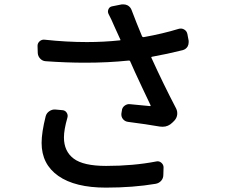

<svg xmlns="http://www.w3.org/2000/svg" viewBox="-20 -817 1040 881"><path d="M189.5 -283.2Q193.4 -297.9 206.1 -306.6Q218.8 -315.4 233.4 -314.5L266.6 -311.5Q279.3 -310.5 286.1 -299.8Q293 -289.1 289.1 -276.4Q273.4 -221.7 273.4 -186.5Q273.4 -123 317.9 -89.4Q362.3 -55.7 466.8 -55.7Q591.8 -55.7 697.3 -76.2Q710 -79.1 720.2 -70.3Q730.5 -61.5 730.5 -48.8L729.5 -14.6Q729.5 1 719.7 12.2Q710 23.4 694.3 26.4Q590.8 43.9 465.8 43.9Q324.2 43.9 247.6 -9.8Q170.9 -63.5 170.9 -161.1Q170.9 -209 189.5 -283.2ZM799.8 -684.6Q813.5 -688.5 825.2 -681.6Q836.9 -674.8 839.8 -661.1L845.7 -629.9Q845.7 -626 845.7 -623Q845.7 -612.3 840.8 -603.5Q833 -590.8 818.4 -586.9Q748 -569.3 677.7 -556.6Q672.9 -555.7 674.8 -551.8Q728.5 -433.6 788.1 -319.3Q794.9 -305.7 793 -290.5Q791 -275.4 780.3 -263.7L771.5 -254.9Q752 -235.4 726.6 -235.4Q719.7 -235.4 712.9 -236.3Q651.4 -247.1 567.4 -257.8Q552.7 -259.8 543.9 -271Q535.2 -282.2 537.1 -296.9L539.1 -308.6Q540 -323.2 551.8 -332Q563.5 -340.8 577.1 -338.9Q619.1 -335 668.9 -330.1Q669.9 -330.1 670.9 -331.5Q671.9 -333 670.9 -334Q668.9 -337.9 631.3 -417.5Q593.8 -497.1 577.1 -536.1Q575.2 -540 570.3 -539.1Q476.6 -529.3 371.1 -529.3Q284.2 -529.3 189.5 -536.1Q174.8 -537.1 164.6 -547.9Q154.3 -558.6 153.3 -573.2L152.3 -604.5Q151.4 -618.2 161.6 -627.4Q171.9 -636.7 185.5 -634.8Q284.2 -624 378.9 -624Q456.1 -624 529.3 -631.8Q534.2 -631.8 532.2 -635.7L505.9 -693.4Q489.3 -732.4 478.5 -752Q472.7 -762.7 477.5 -774.4Q482.4 -786.1 495.1 -788.1L539.1 -796.9Q543 -796.9 546.9 -796.9Q556.6 -796.9 566.4 -792Q579.1 -784.2 584 -770.5Q604.5 -715.8 631.8 -650.4Q633.8 -646.5 638.7 -646.5Q726.6 -662.1 799.8 -684.6Z"/></svg>

Font: Gen Jyuu GothicL Medium
Style: Regular
Weight: 500
Designer: [Source Han Sans]
Ryoko NISHIZUKA  (kana & ideographs); Paul D. Hunt (Latin, Greek & Cyrillic); Wenlong ZHANG  (bopomofo
Version: Version 1.002.20150607